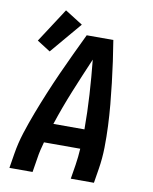

<svg xmlns="http://www.w3.org/2000/svg" viewBox="-92 -911 783 980"><g transform="rotate(10 300.0 -421.0)"><path d="M25 0 37 -74Q46 -131 64 -187Q82 -243 103 -298Q124 -353 147 -408.5Q170 -464 194.5 -518.5Q219 -573 244.5 -627Q270 -681 296 -735H434Q443 -681 450.5 -627Q458 -573 464.5 -518Q471 -463 476 -408.5Q481 -354 483.5 -298Q486 -242 485 -186Q484 -130 475 -74L463 0H343L355 -74Q358 -95 360.5 -116.5Q363 -138 364 -159H176Q170 -138 165 -116.5Q160 -95 157 -74L145 0ZM207 -260H368Q368 -350 362.5 -439.5Q357 -529 348 -618Q310 -530 273.5 -440.5Q237 -351 207 -260ZM124 -621 55 -665 170 -842 262 -784Z"/></g></svg>

Font: Zed Sans Extended
Style: Bold Italic
Weight: 700
Width: 7
Italic angle: -9°
Designer: Belleve Invis
Foundry: Belleve Invis
Version: Version 1.0.0; ttfautohint (v1.8.4)